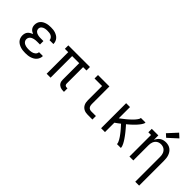

<svg xmlns="http://www.w3.org/2000/svg" viewBox="63 -1724 2874 2874"><g transform="rotate(45 1500.0 -287.0)"><path d="M297 8Q272 8 247 5.5Q222 3 197.5 -4.5Q173 -12 151 -24.5Q129 -37 112 -56Q95 -75 87 -99.5Q79 -124 79 -149Q79 -171 85 -192.5Q91 -214 105.5 -230.5Q120 -247 139 -258Q158 -269 178 -277Q160 -284 144 -294.5Q128 -305 116.5 -320Q105 -335 100 -353.5Q95 -372 95 -391Q95 -415 102.5 -437.5Q110 -460 125.5 -478Q141 -496 161.5 -507.5Q182 -519 204.5 -526Q227 -533 250.5 -535.5Q274 -538 297 -538Q321 -538 344.5 -535.5Q368 -533 390 -525.5Q412 -518 432.5 -506Q453 -494 468 -476Q483 -458 491 -435.5Q499 -413 499 -389Q499 -388 499 -387.5Q499 -387 499 -386H417Q417 -387 417 -387Q417 -387 417 -387Q417 -407 404.5 -424Q392 -441 374.5 -450Q357 -459 337 -461.5Q317 -464 297 -464Q284 -464 271 -463Q258 -462 245 -459Q232 -456 220 -450.5Q208 -445 198 -436.5Q188 -428 182.5 -415.5Q177 -403 177 -390Q177 -376 182.5 -363Q188 -350 198 -341Q208 -332 220.5 -326.5Q233 -321 246 -318Q259 -315 272.5 -313.5Q286 -312 300 -312H362V-239H300Q285 -239 269.5 -237.5Q254 -236 239 -232.5Q224 -229 210 -222.5Q196 -216 184.5 -205.5Q173 -195 167 -180.5Q161 -166 161 -151Q161 -136 167 -122Q173 -108 184.5 -97.5Q196 -87 209.5 -81Q223 -75 237.5 -71.5Q252 -68 267 -67Q282 -66 297 -66Q312 -66 326.5 -67Q341 -68 355.5 -71.5Q370 -75 383.5 -81Q397 -87 408 -96.5Q419 -106 426 -120Q433 -134 433 -148H515Q515 -148 515 -148Q515 -148 515 -147Q515 -122 506 -98.5Q497 -75 480.5 -56Q464 -37 442 -24.5Q420 -12 396 -4.5Q372 3 347 5.5Q322 8 297 8Z M1100 8Q1084 8 1067.5 5.5Q1051 3 1036.5 -3.5Q1022 -10 1009.5 -20.5Q997 -31 989 -45.5Q981 -60 978 -75.5Q975 -91 975 -108V-457H825V0H742V-457H671V-530H1129V-456H1058V-108Q1058 -99 1060.5 -91Q1063 -83 1069 -77Q1075 -71 1083 -68.5Q1091 -66 1100 -66H1117V8Z M1613 0Q1593 0 1572 -3.5Q1551 -7 1532.5 -16Q1514 -25 1499 -40Q1484 -55 1475 -74Q1466 -93 1462.5 -113.5Q1459 -134 1459 -155V-457H1299V-530H1541V-155Q1541 -139 1545 -124Q1549 -109 1558.5 -97Q1568 -85 1583 -79.5Q1598 -74 1613 -74H1711V0Z M1895 0V-530H1977V-292Q1989 -301 2000 -309.5Q2011 -318 2022 -326.5Q2033 -335 2044 -343.5Q2055 -352 2066 -361Q2077 -370 2087.5 -379.5Q2098 -389 2108 -398Q2118 -407 2128.5 -417Q2139 -427 2148.5 -437Q2158 -447 2167 -457.5Q2176 -468 2184.5 -479.5Q2193 -491 2200 -503.5Q2207 -516 2207 -530H2305Q2305 -515 2298 -501.5Q2291 -488 2283 -475.5Q2275 -463 2265.5 -451.5Q2256 -440 2246.5 -428.5Q2237 -417 2226.5 -406.5Q2216 -396 2205.5 -385.5Q2195 -375 2184 -364.5Q2173 -354 2162 -344.5Q2151 -335 2139.5 -325Q2128 -315 2116 -306Q2129 -292 2141 -278Q2153 -264 2165 -250Q2177 -236 2188.5 -221.5Q2200 -207 2211.5 -192.5Q2223 -178 2233.5 -163Q2244 -148 2254.5 -133Q2265 -118 2274.5 -102Q2284 -86 2292.5 -69.5Q2301 -53 2307 -35.5Q2313 -18 2313 0H2231Q2231 -20 2222.5 -38Q2214 -56 2204.5 -73.5Q2195 -91 2183.5 -107Q2172 -123 2160.5 -138.5Q2149 -154 2136.5 -169.5Q2124 -185 2111 -200Q2098 -215 2085 -229.5Q2072 -244 2058 -259Q2038 -243 2018 -228Q1998 -213 1977 -199V0Z M2823 205V-320Q2823 -338 2820.5 -356Q2818 -374 2811.5 -390.5Q2805 -407 2794 -421.5Q2783 -436 2768 -446Q2753 -456 2735.5 -460.5Q2718 -465 2700 -465Q2682 -465 2664.5 -460.5Q2647 -456 2632 -446Q2617 -436 2606 -421.5Q2595 -407 2588.5 -390.5Q2582 -374 2579.5 -356Q2577 -338 2577 -320V0H2495V-457H2438V-530H2577V-435Q2587 -458 2602 -478Q2617 -498 2637.5 -512Q2658 -526 2682.5 -532Q2707 -538 2732 -538Q2758 -538 2784 -531Q2810 -524 2831 -508.5Q2852 -493 2867 -471Q2882 -449 2890.5 -424Q2899 -399 2902 -372.5Q2905 -346 2905 -320V205ZM2685 -587 2634 -633 2768 -779 2832 -721Z"/></g></svg>

Font: Iosevka Curly Slab Extended
Style: Regular
Weight: 400
Width: 7
Monospace: yes
Designer: Belleve Invis
Foundry: Belleve Invis
Version: Version 11.1.0; ttfautohint (v1.8.3)